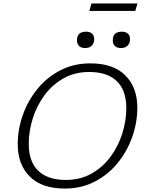

<svg xmlns="http://www.w3.org/2000/svg" viewBox="-20 -1085 842 1115"><path d="M777.5 -459.5Q777.5 -373.5 748 -290Q718.5 -206.5 663.5 -138.8Q608.5 -71 530.5 -30.5Q452.5 10 355.5 10Q222.5 10 152.8 -59.8Q83 -129.5 83 -247.5Q83 -333.5 112.5 -417Q142 -500.5 197 -568.2Q252 -636 330 -676.5Q408 -717 505 -717Q638 -717 707.8 -647.2Q777.5 -577.5 777.5 -459.5ZM147 -249Q147 -146.5 202.2 -93.2Q257.5 -40 362 -40Q446 -40 511.2 -76.8Q576.5 -113.5 621.5 -174.2Q666.5 -235 690 -309.2Q713.5 -383.5 713.5 -458Q713.5 -560.5 658.2 -613.8Q603 -667 498 -667Q414.5 -667 349.2 -630.2Q284 -593.5 239 -532.8Q194 -472 170.5 -397.8Q147 -323.5 147 -249ZM474 -806Q452 -806 439.5 -817.5Q427 -829 427 -851.5Q427 -901 480 -901Q501.5 -901 514.2 -890.2Q527 -879.5 527 -857.5Q527 -834 513.2 -820Q499.5 -806 474 -806ZM682 -806Q660 -806 647.5 -817.5Q635 -829 635 -851.5Q635 -901 688 -901Q709.5 -901 722.2 -890.2Q735 -879.5 735 -857.5Q735 -834 721.2 -820Q707.5 -806 682 -806ZM498.5 -1021.5 511.5 -1065H778.5L765.5 -1021.5Z"/></svg>

Font: Newsreader 6pt Light
Style: Italic
Weight: 300
Italic angle: -17°
Designer: Hugues Gentile
Foundry: Production Type
Version: Version 1.003; ttfautohint (v1.8.3)